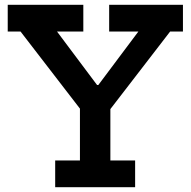

<svg xmlns="http://www.w3.org/2000/svg" viewBox="-20 -775 790 795"><path d="M684.5 -644.5 431 -315.5H318.5L65 -644.5H12V-755H325V-644.5H216L414.5 -379.5L329.5 -423H427.5L354.5 -379.5L553 -644.5H432V-755H737.5V-644.5ZM437 -396V-110.5H539.5V0H208.5V-110.5H311V-396Z"/></svg>

Font: Hepta Slab SemiBold
Style: Regular
Weight: 600
Designer: Michael LaGattuta
Foundry: Michael LaGattuta
Version: Version 1.102